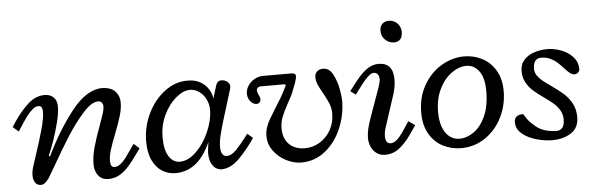

<svg xmlns="http://www.w3.org/2000/svg" viewBox="-45 -782 2889 936"><g transform="rotate(-5 1400.0 -314.5)"><path d="M237.3 -363.8Q237.3 -394 220.7 -409.9Q204.1 -425.8 177.2 -425.8Q132.8 -425.8 94.5 -390.9Q56.2 -356 22 -303.7L8.8 -283.7L36.6 -259.3L46.9 -275.4Q68.8 -309.6 83 -328.9Q97.2 -348.1 112.5 -361.3Q127.9 -374.5 142.6 -374.5Q154.3 -374.5 158.4 -366Q162.6 -357.4 162.6 -347.2Q162.6 -314.5 147 -258.3Q131.3 -202.1 104 -120.6L93.8 -89.4Q84.5 -61.5 84.5 -41Q84.5 -18.1 94.2 -4.4Q104 9.3 122.1 9.3Q132.8 9.3 143.8 0Q154.8 -9.3 162.6 -21.5Q168.5 -30.8 196.3 -78.6Q241.7 -158.2 279.8 -218Q317.9 -277.8 360.1 -325Q402.3 -372.1 434.6 -372.1Q446.8 -372.1 452.6 -363.8Q458.5 -355.5 458.5 -345.2Q458.5 -332 452.4 -312.5Q446.3 -293 432.1 -253.9Q410.6 -196.3 398.2 -152.1Q385.7 -107.9 385.7 -68.8Q385.7 -34.2 403.3 -12.5Q420.9 9.3 452.1 9.3Q481.9 9.3 506.3 -4.6Q530.8 -18.6 553 -43.5Q575.2 -68.4 605.5 -111.8L616.2 -126.5Q606.9 -135.7 588.9 -150.9L581.5 -140.1Q556.6 -103.5 543.7 -86.4Q530.8 -69.3 516.4 -57.9Q502 -46.4 486.8 -46.4Q466.8 -46.4 466.8 -76.7Q466.8 -101.1 475.8 -130.6Q484.9 -160.2 502.9 -206.1Q523.4 -258.3 533.7 -293Q543.9 -327.6 543.9 -358.4Q543.9 -389.6 523.7 -411.6Q503.4 -433.6 460.4 -435.1Q383.8 -435.1 310.1 -341.6Q236.3 -248 177.7 -125L171.9 -128.9Q183.6 -154.3 199 -198.2Q214.4 -242.2 225.8 -287.8Q237.3 -333.5 237.3 -363.8Z M1135.7 -139.2Q1107.4 -101.6 1083.3 -76.9Q1059.1 -52.2 1037.6 -52.2Q1021.5 -52.2 1014.4 -65.2Q1007.3 -78.1 1007.3 -98.1Q1007.3 -122.1 1014.9 -154.8Q1022.5 -187.5 1035.6 -229.5L1080.6 -375.5Q1083 -385.3 1083 -388.2Q1083 -402.3 1071 -412.1Q1059.1 -421.9 1042 -421.9Q1031.2 -421.9 1024.9 -416.3Q1018.6 -410.6 1015.1 -400.4L995.6 -336.4Q994.1 -356.9 981.2 -379.9Q968.3 -402.8 942.4 -418.9Q916.5 -435.1 877.4 -435.1Q815.9 -435.1 763.9 -395.3Q711.9 -355.5 681.4 -291.3Q650.9 -227.1 650.9 -157.2Q650.9 -101.1 668.9 -63.7Q687 -26.4 716.6 -8.5Q746.1 9.3 780.8 9.3Q892.6 9.3 953.1 -128.4Q946.8 -85 946.8 -76.2Q946.8 -41 957.8 -21.7Q968.8 -2.4 981.7 3.9Q994.6 10.3 1003.9 10.3Q1049.8 10.3 1092 -31.7Q1134.3 -73.7 1171.4 -128.9L1145 -151.4ZM806.6 -44.4Q772.9 -44.4 752.7 -76.7Q732.4 -108.9 732.4 -169.4Q732.4 -228.5 756.6 -279.1Q780.8 -329.6 816.9 -359.4Q853 -389.2 884.8 -389.2Q909.2 -389.2 929.9 -374.5Q950.7 -359.9 962.6 -335.7Q974.6 -311.5 974.6 -284.7Q974.6 -233.4 950 -176.8Q925.3 -120.1 886.2 -82.3Q847.2 -44.4 806.6 -44.4Z M1529.8 -317.9Q1547.4 -287.1 1556.9 -263.9Q1566.4 -240.7 1566.4 -212.9Q1566.4 -170.4 1546.9 -134.5Q1527.3 -98.6 1493.4 -77.6Q1459.5 -56.6 1418.5 -56.6Q1389.6 -56.6 1366 -68.1Q1342.3 -79.6 1328.1 -103.5Q1314 -127.4 1314 -163.1Q1314 -192.4 1324.7 -219.5Q1335.4 -246.6 1356.9 -285.6Q1364.7 -299.3 1372.1 -313.7Q1379.4 -328.1 1383.8 -339.8L1389.6 -355Q1406.2 -395 1406.2 -410.6Q1406.2 -425.8 1385.7 -425.8H1246.6Q1224.6 -425.8 1204.6 -414.8Q1184.6 -403.8 1172.4 -385Q1160.2 -366.2 1160.2 -344.2Q1160.2 -332 1166 -320.1Q1171.9 -308.1 1181.9 -300.3Q1191.9 -292.5 1203.6 -292.5Q1213.4 -292.5 1218.8 -298.8Q1224.1 -305.2 1224.1 -315.9Q1224.1 -320.8 1218.8 -331.5Q1210.4 -347.2 1210.4 -359.4Q1210.4 -366.7 1216.6 -371.3Q1222.7 -376 1229 -376H1346.2Q1352.5 -376 1352.5 -371.6Q1352.5 -369.1 1349.6 -363.8Q1335.4 -334.5 1321.3 -310.5Q1307.1 -286.6 1289.1 -258.3Q1270 -228 1260 -210.2Q1250 -192.4 1243.7 -172.9Q1237.3 -153.3 1237.3 -132.3Q1237.3 -91.8 1261.7 -58.8Q1286.1 -25.9 1323.2 -7.3Q1360.4 11.2 1396 11.2Q1461.9 11.2 1513.2 -29.8Q1564.5 -70.8 1592.3 -136.5Q1620.1 -202.1 1620.1 -273.4Q1620.1 -292 1613 -330.6Q1606 -369.1 1588.4 -402.1Q1570.8 -435.1 1541 -435.1Q1522 -435.1 1511 -424.8Q1500 -414.6 1500 -397.5Q1500 -378.9 1507.1 -362.1Q1514.2 -345.2 1529.8 -317.9Z M1939 -584.5Q1936 -610.8 1919.2 -625.5Q1902.3 -640.1 1880.4 -640.1Q1860.8 -640.1 1848.4 -628.4Q1835.9 -616.7 1835.9 -594.2Q1835.9 -575.7 1845.2 -561.5Q1854.5 -547.4 1868.9 -540Q1883.3 -532.7 1897.5 -532.7Q1916.5 -532.7 1927.7 -544.9Q1939 -557.1 1939 -584.5ZM1904.8 -102.1Q1885.7 -73.2 1869.6 -58.8Q1853.5 -44.4 1838.9 -44.4Q1823.7 -44.4 1818.1 -54.9Q1812.5 -65.4 1812.5 -79.6Q1812.5 -91.8 1814.9 -104.2Q1817.4 -116.7 1820.3 -124L1871.6 -281.7Q1883.3 -318.4 1883.3 -353Q1883.3 -435.1 1812 -435.1Q1784.7 -435.1 1760.7 -419.9Q1736.8 -404.8 1715.8 -380.6Q1694.8 -356.4 1663.6 -314.5L1689 -295.4Q1730.5 -352.5 1750.7 -373Q1771 -393.6 1784.2 -393.6Q1797.4 -393.6 1804.4 -384.5Q1811.5 -375.5 1811.5 -360.4Q1811.5 -349.1 1807.1 -336.2Q1802.7 -323.2 1801.8 -319.3L1752.4 -180.7Q1741.2 -149.9 1735.4 -126Q1729.5 -102.1 1729.5 -79.6Q1729.5 -55.7 1739 -35.2Q1748.5 -14.6 1765.9 -2.7Q1783.2 9.3 1806.6 9.3Q1845.7 9.3 1876.5 -14.9Q1907.2 -39.1 1934.6 -78.6L1964.4 -122.1L1932.6 -144Z M2231 -435.1Q2172.9 -435.1 2119.4 -403.6Q2065.9 -372.1 2032.5 -313.7Q1999 -255.4 1999 -179.2Q1999 -117.2 2024.2 -74.7Q2049.3 -32.2 2090.3 -11.5Q2131.3 9.3 2178.2 9.3Q2244.6 9.3 2297.4 -27.1Q2350.1 -63.5 2379.4 -122.8Q2408.7 -182.1 2408.7 -249Q2408.7 -310.5 2383.3 -352.5Q2357.9 -394.5 2317.4 -414.8Q2276.9 -435.1 2231 -435.1ZM2081.1 -176.3Q2081.1 -239.3 2104.7 -287.6Q2128.4 -335.9 2165 -362.1Q2201.7 -388.2 2237.8 -388.2Q2275.4 -388.2 2299.8 -355.2Q2324.2 -322.3 2324.2 -256.8Q2324.2 -185.5 2302 -135.7Q2279.8 -85.9 2245.1 -61.5Q2210.4 -37.1 2174.3 -37.1Q2148.4 -37.1 2127.2 -52.5Q2106 -67.9 2093.5 -99.1Q2081.1 -130.4 2081.1 -176.3Z M2604 -396Q2628.4 -396 2647.7 -387.2Q2667 -378.4 2680.9 -366.2Q2694.8 -354 2711.4 -335.4Q2728 -317.4 2738.3 -309.3Q2748.5 -301.3 2759.8 -301.3Q2770.5 -301.3 2777.8 -308.1Q2785.2 -314.9 2785.2 -324.7Q2785.2 -359.4 2762.2 -384.5Q2739.3 -409.7 2705.1 -422.4Q2670.9 -435.1 2637.7 -435.1Q2605 -435.1 2574.5 -425.3Q2543.9 -415.5 2523.9 -394Q2503.9 -372.6 2503.9 -338.9Q2503.9 -307.6 2517.3 -283.2Q2530.8 -258.8 2550 -241.7Q2569.3 -224.6 2601.6 -201.7Q2630.9 -181.2 2647.7 -166.3Q2664.6 -151.4 2676.3 -131.6Q2688 -111.8 2688 -87.4Q2688 -58.6 2677.2 -46.1Q2666.5 -33.7 2647.5 -33.7Q2585 -36.1 2551.5 -63.2Q2518.1 -90.3 2506.1 -110.1Q2494.1 -129.9 2493.2 -129.9Q2449.7 -129.9 2449.7 -93.3Q2449.7 -60.1 2477.8 -36.9Q2505.9 -13.7 2546.4 -2.2Q2586.9 9.3 2623.5 9.3Q2679.2 9.3 2717 -15.4Q2754.9 -40 2754.9 -92.8Q2754.9 -130.9 2738.8 -160.2Q2722.7 -189.5 2700 -209.5Q2677.2 -229.5 2641.1 -254.9Q2614.7 -273.4 2599.9 -285.6Q2585 -297.9 2575.2 -312.5Q2565.4 -327.1 2565.4 -344.2Q2565.4 -396 2604 -396Z"/></g></svg>

Font: Radley
Style: Italic
Weight: 400
Italic angle: -12°
Designer: Vernon Adams
Foundry: Vernon Adams
Version: Version 1.003; ttfautohint (v1.6)